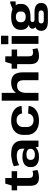

<svg xmlns="http://www.w3.org/2000/svg" viewBox="1420 -2214 983 3864"><g transform="rotate(-90 1912.0 -282.5)"><path d="M270 10Q184 10 144 -33Q104 -76 104 -167V-518L149 -668H261V-196Q261 -149 279 -129Q297 -109 339 -109Q355 -109 372 -112Q389 -115 405 -121L423 -21Q403 -12 377.5 -5Q352 2 324.5 6Q297 10 270 10ZM13 -540H398V-430H13Z M852 -194V-325Q852 -383 817 -410Q782 -437 705 -437Q657 -437 609.5 -424.5Q562 -412 519 -389L498 -496Q530 -512 572 -524Q614 -536 659.5 -543Q705 -550 746 -550Q881 -550 947.5 -494Q1014 -438 1014 -325V0H890ZM683 10Q588 10 534.5 -31.5Q481 -73 481 -146V-166Q481 -240 535 -281.5Q589 -323 687 -323Q790 -323 849 -283Q908 -243 908 -169V-148Q908 -74 848.5 -32Q789 10 683 10ZM728 -72Q783 -72 815.5 -94.5Q848 -117 848 -155V-166Q848 -202 817.5 -222.5Q787 -243 732 -243Q681 -243 653.5 -223.5Q626 -204 626 -163V-153Q626 -114 653 -93Q680 -72 728 -72Z M1415 10Q1326 10 1262 -19.5Q1198 -49 1163.5 -104.5Q1129 -160 1129 -237V-303Q1129 -379 1163.5 -434.5Q1198 -490 1262.5 -520Q1327 -550 1415 -550Q1547 -550 1625 -494Q1703 -438 1712 -341L1561 -330Q1551 -383 1516.5 -412Q1482 -441 1423 -441Q1361 -441 1324 -404Q1287 -367 1287 -305V-235Q1287 -172 1323.5 -135.5Q1360 -99 1423 -99Q1482 -99 1516.5 -128Q1551 -157 1561 -210L1712 -199Q1703 -103 1624.5 -46.5Q1546 10 1415 10Z M2230 -291Q2230 -364 2203 -397.5Q2176 -431 2116 -431Q2047 -431 2010.5 -382Q1974 -333 1974 -239L1917 -158L1918 -227Q1918 -384 1985.5 -467Q2053 -550 2178 -550Q2286 -550 2337 -493Q2388 -436 2388 -314V0H2230ZM1817 -740H1974V-378V0H1817Z M2719 10Q2633 10 2593 -33Q2553 -76 2553 -167V-518L2598 -668H2710V-196Q2710 -149 2728 -129Q2746 -109 2788 -109Q2804 -109 2821 -112Q2838 -115 2854 -121L2872 -21Q2852 -12 2826.5 -5Q2801 2 2773.5 6Q2746 10 2719 10ZM2462 -540H2847V-430H2462Z M3118 -540V0H2961V-540ZM3125 -754V-607H2954V-754Z M3504 -161Q3381 -161 3312 -209Q3243 -257 3243 -343V-367Q3243 -454 3312 -502Q3381 -550 3504 -550Q3627 -550 3696 -502Q3765 -454 3765 -367V-343Q3765 -257 3696 -209Q3627 -161 3504 -161ZM3406 189Q3317 189 3270 155Q3223 121 3223 54Q3223 -12 3268.5 -46Q3314 -80 3405 -80H3602Q3691 -80 3737.5 -46Q3784 -12 3784 54Q3784 121 3737.5 155Q3691 189 3602 189ZM3567 107Q3634 107 3634 54Q3634 2 3567 2H3441Q3372 2 3372 54Q3372 108 3441 107ZM3360 -49Q3317 -49 3291.5 -68.5Q3266 -88 3266 -120Q3266 -154 3290.5 -173Q3315 -192 3361 -192H3504V-161H3451Q3427 -161 3413 -150.5Q3399 -140 3400 -120Q3401 -100 3413 -90Q3425 -80 3450 -80H3504V-49ZM3504 -257Q3555 -257 3583.5 -280Q3612 -303 3612 -346V-365Q3612 -407 3583.5 -431Q3555 -455 3504 -455Q3453 -455 3424.5 -431Q3396 -407 3396 -365V-346Q3396 -304 3424.5 -280.5Q3453 -257 3504 -257ZM3622 -508 3781 -568H3816V-461L3622 -452Z"/></g></svg>

Font: Pathway Extreme 8pt Thin 12pt
Style: Bold
Weight: 700
Version: Version 1.001;gftools[0.9.26]